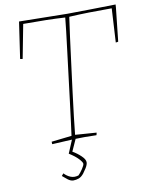

<svg xmlns="http://www.w3.org/2000/svg" viewBox="-93 -713 767 989"><g transform="rotate(-10 290.5 -218.5)"><path d="M135 6Q134 4 134 -7L240 -19Q243 -41 249 -87.5Q255 -134 262.5 -195Q270 -256 278 -321.5Q286 -387 293.5 -447.5Q301 -508 306.5 -555Q312 -602 314 -625Q265 -628 215 -629Q165 -630 95 -630L61 -453Q54 -453 48 -455L76 -646L328 -642Q379 -642 444 -643.5Q509 -645 581 -646L580 -630L561 -455Q555 -453 548 -453L558 -630Q488 -630 437.5 -629Q387 -628 335 -625Q329 -586 321 -523.5Q313 -461 303.5 -388Q294 -315 285 -243.5Q276 -172 269 -113Q262 -54 259 -21L370 -13Q370 -10 369 -6.5Q368 -3 367 0Q302 -2 249.5 0Q197 2 135 6ZM210 209Q196 209 181 197.5Q166 186 155 176L165 164Q180 180 199 187.5Q218 195 240 188Q251 177 263 159Q275 141 275 133Q275 125 258.5 107Q242 89 210 69L239 0H258L230 62Q253 75 273 94Q293 113 293 128Q293 141 281.5 159Q270 177 265 183Q252 199 238 204Q224 209 210 209Z"/></g></svg>

Font: Labrada Thin
Style: Italic
Weight: 100
Italic angle: -7°
Designer: Mercedes Jáuregui
Foundry: Omnibus-Type Team
Version: Version 1.000; ttfautohint (v1.8.4.7-5d5b)